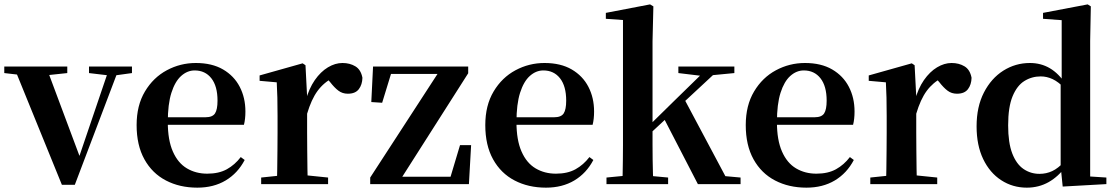

<svg xmlns="http://www.w3.org/2000/svg" viewBox="-29 -839 5089 875"><path d="M253 3.1 33.7 -535.7H181L343.6 -100.6H322.7L328.4 -114.7L471.4 -535.7H516.4L312 3.1ZM-9.5 -506V-535.7H277.6V-506L172.4 -494.8H88.1ZM376.6 -506V-535.7H572.4V-506L491.4 -494.8H471Z M870.2 16.2Q789.8 16.2 727.2 -16.5Q664.6 -49.1 629.1 -113Q593.6 -176.9 593.6 -268.8Q593.6 -358.8 631.6 -422.2Q669.5 -485.7 731.2 -518.8Q792.9 -551.9 863.4 -551.9Q937.1 -551.9 987.5 -522.5Q1037.8 -493.1 1063.6 -443.2Q1089.4 -393.3 1089.4 -330.9Q1089.4 -296.1 1082.7 -270.2H652.1V-304.6H907.4Q939.5 -304.6 950.9 -322.2Q962.3 -339.8 962.3 -380.4Q962.3 -446.3 934.2 -482.2Q906.1 -518 858.1 -518Q824.7 -518 796.6 -492.9Q768.6 -467.8 752.1 -416Q735.7 -364.1 735.7 -282.7Q735.7 -200.5 758.9 -148.2Q782 -95.8 822.8 -71.7Q863.5 -47.5 915.4 -47.5Q968.4 -47.5 1004.9 -67.7Q1041.3 -87.9 1068.2 -123.2L1086.1 -109.9Q1054.6 -49.8 999.7 -16.8Q944.7 16.2 870.2 16.2Z M1161.2 0V-29.9L1269.3 -41.2H1355.8L1466.2 -29.9V0ZM1232.2 0Q1233.9 -25.5 1234.4 -67.4Q1234.9 -109.4 1235.4 -154.8Q1235.9 -200.3 1235.9 -234.8V-310.2Q1235.9 -360.7 1235 -394.1Q1234.2 -427.5 1232.2 -463.8L1154.1 -470.7V-495.2L1350.2 -550.4L1363.2 -541.7L1370.6 -398.7V-397.7V-234.8Q1370.6 -200.3 1371.1 -154.8Q1371.6 -109.4 1372.1 -67.4Q1372.6 -25.5 1373.6 0ZM1370.4 -320.2 1337.3 -380.9H1364.4Q1379 -435.6 1405.6 -473.9Q1432.3 -512.2 1465.4 -532.1Q1498.5 -551.9 1531.6 -551.9Q1565.2 -551.9 1590.4 -536.8Q1615.7 -521.7 1622.7 -484.5Q1621.9 -453.2 1606.2 -432.6Q1590.4 -411.9 1556.2 -411.9Q1531.5 -411.9 1513.2 -425.8Q1495 -439.6 1475.8 -464.4L1452.8 -490.9L1489.4 -485.1Q1446.5 -463.1 1418.2 -424.7Q1389.9 -386.2 1370.4 -320.2Z M1658.1 0V-29.9L1977.2 -521.1V-491.9L1969.2 -502.1H1857.7H1722.9L1758.7 -521.1L1712.6 -370.7L1663.1 -373.9L1671.1 -535.7H2104.7V-505.1L1791.8 -13.9L1796.3 -52.5L1798.8 -33.6H1912.8H2048L2019.4 -17.1L2067.4 -177.5H2118L2108 0Z M2459.2 16.2Q2378.8 16.2 2316.2 -16.5Q2253.6 -49.1 2218.1 -113Q2182.6 -176.9 2182.6 -268.8Q2182.6 -358.8 2220.6 -422.2Q2258.5 -485.7 2320.2 -518.8Q2381.9 -551.9 2452.4 -551.9Q2526.1 -551.9 2576.5 -522.5Q2626.8 -493.1 2652.6 -443.2Q2678.4 -393.3 2678.4 -330.9Q2678.4 -296.1 2671.7 -270.2H2241.1V-304.6H2496.4Q2528.5 -304.6 2539.9 -322.2Q2551.3 -339.8 2551.3 -380.4Q2551.3 -446.3 2523.2 -482.2Q2495.1 -518 2447.1 -518Q2413.7 -518 2385.6 -492.9Q2357.6 -467.8 2341.1 -416Q2324.7 -364.1 2324.7 -282.7Q2324.7 -200.5 2347.9 -148.2Q2371 -95.8 2411.8 -71.7Q2452.5 -47.5 2504.4 -47.5Q2557.4 -47.5 2593.9 -67.7Q2630.3 -87.9 2657.2 -123.2L2675.1 -109.9Q2643.6 -49.8 2588.7 -16.8Q2533.7 16.2 2459.2 16.2Z M2734.9 0V-29.9L2840.8 -40.2H2904.6L3015.8 -29.9V0ZM2807.1 0Q2808.1 -18.1 2808.6 -47.2Q2809.1 -76.3 2809.6 -110.2Q2810.1 -144.1 2810.1 -176.8Q2810.1 -209.5 2810.1 -234.8V-747.8L2732 -753.3V-780.3L2933.6 -819L2948.6 -810L2944.8 -650.9V-240.9Q2944.8 -213.4 2944.8 -179.5Q2944.8 -145.6 2945.3 -110.9Q2945.8 -76.3 2946.7 -47.2Q2947.6 -18.1 2948.6 0ZM2875.7 -176.5V-220.2H2881.6L3041.8 -377.6L3203.8 -535.7H3262.2ZM3151.4 0 2996.1 -300.5 3090.2 -386.5 3276.7 -36.2 3346 -29.9V0ZM3062.5 -506V-535.7H3317.7V-506L3201.4 -494.8L3180.5 -491.8Z M3646.2 16.2Q3565.8 16.2 3503.2 -16.5Q3440.6 -49.1 3405.1 -113Q3369.6 -176.9 3369.6 -268.8Q3369.6 -358.8 3407.6 -422.2Q3445.5 -485.7 3507.2 -518.8Q3568.9 -551.9 3639.4 -551.9Q3713.1 -551.9 3763.5 -522.5Q3813.8 -493.1 3839.6 -443.2Q3865.4 -393.3 3865.4 -330.9Q3865.4 -296.1 3858.7 -270.2H3428.1V-304.6H3683.4Q3715.5 -304.6 3726.9 -322.2Q3738.3 -339.8 3738.3 -380.4Q3738.3 -446.3 3710.2 -482.2Q3682.1 -518 3634.1 -518Q3600.7 -518 3572.6 -492.9Q3544.6 -467.8 3528.1 -416Q3511.7 -364.1 3511.7 -282.7Q3511.7 -200.5 3534.9 -148.2Q3558 -95.8 3598.8 -71.7Q3639.5 -47.5 3691.4 -47.5Q3744.4 -47.5 3780.9 -67.7Q3817.3 -87.9 3844.2 -123.2L3862.1 -109.9Q3830.6 -49.8 3775.7 -16.8Q3720.7 16.2 3646.2 16.2Z M3937.2 0V-29.9L4045.3 -41.2H4131.8L4242.2 -29.9V0ZM4008.2 0Q4009.9 -25.5 4010.4 -67.4Q4010.9 -109.4 4011.4 -154.8Q4011.9 -200.3 4011.9 -234.8V-310.2Q4011.9 -360.7 4011 -394.1Q4010.2 -427.5 4008.2 -463.8L3930.1 -470.7V-495.2L4126.2 -550.4L4139.2 -541.7L4146.6 -398.7V-397.7V-234.8Q4146.6 -200.3 4147.1 -154.8Q4147.6 -109.4 4148.1 -67.4Q4148.6 -25.5 4149.6 0ZM4146.4 -320.2 4113.3 -380.9H4140.4Q4155 -435.6 4181.6 -473.9Q4208.3 -512.2 4241.4 -532.1Q4274.5 -551.9 4307.6 -551.9Q4341.2 -551.9 4366.4 -536.8Q4391.7 -521.7 4398.7 -484.5Q4397.9 -453.2 4382.2 -432.6Q4366.4 -411.9 4332.2 -411.9Q4307.5 -411.9 4289.2 -425.8Q4271 -439.6 4251.8 -464.4L4228.8 -490.9L4265.4 -485.1Q4222.5 -463.1 4194.2 -424.7Q4165.9 -386.2 4146.4 -320.2Z M4650.5 16.2Q4586 16.2 4533.9 -17.7Q4481.7 -51.5 4451.6 -114.2Q4421.6 -176.8 4421.6 -263.1Q4421.6 -352.4 4454.9 -417.2Q4488.2 -482 4543.4 -517Q4598.7 -551.9 4664.5 -551.9Q4714.9 -551.9 4755.4 -528.1Q4795.8 -504.4 4829.8 -453.6H4839.1L4822.3 -436.8Q4794.9 -465.9 4768.3 -478.3Q4741.7 -490.8 4713.9 -490.8Q4673.2 -490.8 4639.5 -469.9Q4605.9 -449.1 4585.6 -400.1Q4565.4 -351.2 4565.4 -267.7Q4565.4 -188.6 4584.1 -139.8Q4602.9 -91.1 4635.4 -68.9Q4667.9 -46.7 4708.3 -46.7Q4739.5 -46.7 4766.5 -59.4Q4793.5 -72.1 4819.8 -100.9L4838.6 -80.8H4828.1Q4794.8 -34.5 4750 -9.1Q4705.1 16.2 4650.5 16.2ZM4814 11.2 4804.7 -81.1V-83.3V-457.2L4809.4 -468.4V-747.1L4724.4 -753.3V-780.3L4927.9 -819L4942.2 -810L4939.2 -652.7V-34.7L5013.1 -29.9V0Z"/></svg>

Font: Noto Serif SC
Style: Regular
Weight: 200
Designer: Ryoko NISHIZUKA 西塚涼子 (kana & ideographs); Frank Grießhammer (Latin, Greek & Cyrillic); Wenlong ZHANG 张文龙 (bopomofo); San
Foundry: Adobe
Version: Version 2.001;hotconv 1.1.0;makeotfexe 2.6.0